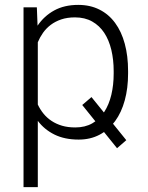

<svg xmlns="http://www.w3.org/2000/svg" viewBox="-20 -558 604 781"><path d="M493.7 12.2 456.1 44.9 314.5 -130.9 352.1 -163.1ZM501 -258.8Q501 -199.2 487.5 -149.9Q474.1 -100.6 448.2 -65.2Q422.4 -29.8 385 -10Q347.7 9.8 299.8 9.8Q243.2 9.8 201.9 -10.5Q160.6 -30.8 133.8 -66.4V203.1H75.7V-528.3H129.9L132.8 -453.6Q159.7 -493.2 200.7 -515.6Q241.7 -538.1 298.3 -538.1Q346.7 -538.1 384.5 -519Q422.4 -500 448.2 -464.8Q474.1 -429.7 487.5 -380.1Q501 -330.6 501 -269ZM442.4 -269Q442.4 -314.9 432.9 -355Q423.3 -395 404.1 -424.3Q384.8 -453.6 355 -470.5Q325.2 -487.3 285.2 -487.3Q253.4 -487.3 229 -479Q204.6 -470.7 186.3 -456.8Q168 -442.9 155 -424.6Q142.1 -406.2 133.8 -386.2V-132.8Q143.1 -112.8 157 -95.7Q170.9 -78.6 189.7 -66.2Q208.5 -53.7 232.4 -46.6Q256.3 -39.6 286.1 -39.6Q326.2 -39.6 355.5 -56.4Q384.8 -73.2 404.1 -102.8Q423.3 -132.3 432.9 -172.4Q442.4 -212.4 442.4 -258.8Z"/></svg>

Font: Melbourne
Style: Light
Weight: 300
Designer: Google
Version: Version 2.000980; 2014